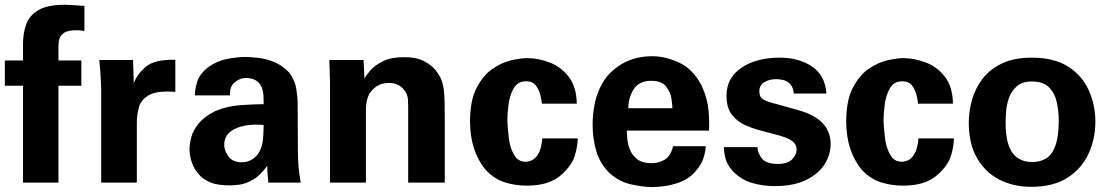

<svg xmlns="http://www.w3.org/2000/svg" viewBox="-20 -755 4596 794"><path d="M75.2 0V-400.4H0V-504.9H75.2V-574.2Q75.2 -618.2 88.4 -654.8Q101.6 -691.4 139.2 -713.4Q176.8 -735.4 249 -735.4Q263.7 -735.4 329.1 -730.5V-627Q324.2 -627.9 321.3 -627.9Q314.5 -628.9 309.6 -629.4Q304.7 -629.9 297.9 -629.9Q259.8 -629.9 244.1 -618.7Q228.5 -607.4 225.1 -592.3Q221.7 -577.1 221.7 -564.5V-504.9H316.4V-400.4H221.7V0Z M398.4 0V-380.9Q398.4 -399.4 396 -440.9Q393.6 -482.4 390.6 -506.8H530.3L533.2 -410.2Q544.9 -445.3 581.1 -477.5Q617.2 -509.8 705.1 -507.8V-375Q630.9 -380.9 597.2 -362.3Q563.5 -343.8 554.7 -312Q545.9 -280.3 545.9 -249V0Z M1223.6 0H1089.8Q1085 -46.9 1085 -69.3Q1056.6 -29.3 1026.9 -12.2Q997.1 4.9 972.2 8.3Q947.3 11.7 933.6 11.7Q878.9 11.7 850.6 -0.5Q822.3 -12.7 807.6 -28.3Q785.2 -50.8 774.4 -80.1Q763.7 -109.4 763.7 -138.7Q763.7 -159.2 771 -187.5Q778.3 -215.8 801.8 -244.6Q825.2 -273.4 871.1 -295.9Q918.9 -316.4 976.6 -320.3Q1034.2 -324.2 1070.3 -324.2Q1070.3 -348.6 1069.3 -363.3Q1068.4 -377.9 1063.5 -390.6Q1056.6 -409.2 1043.9 -418.5Q1031.2 -427.7 1018.1 -430.2Q1004.9 -432.6 998 -432.6Q965.8 -432.6 941.4 -405.3Q933.6 -392.6 932.1 -380.9Q930.7 -369.1 930.7 -360.4H786.1Q785.2 -381.8 794.9 -415.5Q804.7 -449.2 842.8 -478.5Q877.9 -502.9 918.9 -511.2Q960 -519.5 996.1 -519.5Q1016.6 -519.5 1049.3 -515.6Q1082 -511.7 1115.7 -497.6Q1149.4 -483.4 1175.8 -455.1Q1200.2 -422.9 1205.6 -385.7Q1210.9 -348.6 1210.9 -331.1L1211.9 -127.9Q1211.9 -63.5 1223.6 0ZM1070.3 -238.3Q998 -244.1 952.6 -222.7Q907.2 -201.2 907.2 -156.2Q907.2 -130.9 925.3 -107.4Q943.4 -84 979.5 -84Q1000 -84 1016.1 -92.3Q1032.2 -100.6 1043 -113.3Q1061.5 -136.7 1065.9 -167Q1070.3 -197.3 1070.3 -238.3Z M1344.7 0V-415Q1344.7 -416 1344.2 -431.6Q1343.8 -447.3 1343.3 -468.3Q1342.8 -489.3 1341.8 -506.8H1483.4L1487.3 -430.7Q1494.1 -443.4 1511.7 -463.9Q1529.3 -484.4 1563 -501.5Q1596.7 -518.6 1651.4 -518.6Q1701.2 -518.6 1732.9 -502.4Q1764.6 -486.3 1781.7 -464.4Q1798.8 -442.4 1805.7 -423.8Q1813.5 -403.3 1816.4 -373.5Q1819.3 -343.8 1819.3 -273.4V0H1668V-314.5Q1668 -330.1 1667 -343.8Q1666 -357.4 1660.2 -369.1Q1652.3 -385.7 1634.8 -398.9Q1617.2 -412.1 1587.9 -412.1Q1540 -412.1 1511.7 -373Q1503.9 -363.3 1498.5 -344.2Q1493.2 -325.2 1493.2 -295.9V0Z M2365.2 -326.2H2220.7V-328.1Q2219.7 -339.8 2214.8 -360.8Q2210 -381.8 2196.8 -400.4Q2183.6 -418.9 2155.3 -418.9Q2121.1 -418.9 2104.5 -390.1Q2087.9 -361.3 2083 -323.2Q2078.1 -285.2 2078.1 -257.8Q2078.1 -237.3 2084 -186Q2089.8 -134.8 2114.3 -102.5Q2125 -91.8 2135.7 -88.9Q2146.5 -85.9 2154.3 -85.9Q2163.1 -85.9 2177.7 -91.3Q2192.4 -96.7 2205.6 -117.7Q2218.8 -138.7 2222.7 -182.6H2369.1Q2369.1 -152.3 2357.4 -112.3Q2345.7 -72.3 2303.7 -34.2Q2253.9 12.7 2160.2 12.7Q2109.4 12.7 2065.9 -1.5Q2022.5 -15.6 1987.3 -53.7Q1923.8 -131.8 1923.8 -252.9Q1923.8 -338.9 1950.7 -391.1Q1977.5 -443.4 2016.6 -470.2Q2055.7 -497.1 2095.2 -505.9Q2134.8 -514.6 2160.2 -514.6Q2207 -514.6 2254.4 -496.1Q2301.8 -477.5 2333 -436Q2364.3 -394.5 2365.2 -326.2Z M2912.1 -214.8H2572.3Q2572.3 -202.1 2574.2 -180.2Q2576.2 -158.2 2585.4 -135.3Q2594.7 -112.3 2615.7 -96.2Q2636.7 -80.1 2675.8 -80.1Q2703.1 -80.1 2728 -94.2Q2752.9 -108.4 2763.7 -150.4H2898.4Q2898.4 -131.8 2889.6 -102.5Q2880.9 -73.2 2850.6 -40Q2822.3 -10.7 2775.9 3.9Q2729.5 18.6 2673.8 18.6Q2641.6 18.6 2589.4 7.3Q2537.1 -3.9 2496.1 -43.9Q2460.9 -80.1 2445.8 -130.4Q2430.7 -180.7 2430.7 -241.2Q2430.7 -282.2 2439.5 -326.2Q2448.2 -370.1 2470.7 -410.2Q2493.2 -450.2 2536.1 -480.5Q2594.7 -522.5 2677.7 -522.5Q2731.4 -522.5 2788.6 -496.1Q2845.7 -469.7 2881.8 -400.4Q2906.2 -346.7 2910.2 -297.4Q2914.1 -248 2912.1 -214.8ZM2578.1 -307.6H2760.7Q2760.7 -319.3 2756.8 -346.7Q2752.9 -374 2734.4 -397.5Q2715.8 -420.9 2672.9 -420.9Q2624 -420.9 2601.6 -387.2Q2579.1 -353.5 2578.1 -307.6Z M2973.6 -146.5H3112.3Q3113.3 -121.1 3131.3 -99.1Q3149.4 -77.1 3196.3 -77.1Q3236.3 -77.1 3255.4 -95.7Q3274.4 -114.3 3274.4 -136.7Q3274.4 -154.3 3260.7 -168Q3247.1 -181.6 3204.1 -194.3L3112.3 -218.8Q3090.8 -224.6 3061 -237.8Q3031.2 -251 3007.8 -279.3Q2984.4 -307.6 2984.4 -359.4Q2984.4 -432.6 3045.9 -474.6Q3107.4 -516.6 3205.1 -516.6Q3283.2 -516.6 3337.9 -480Q3392.6 -443.4 3397.5 -368.2H3262.7Q3259.8 -395.5 3247.1 -408.2Q3234.4 -420.9 3218.3 -424.3Q3202.1 -427.7 3190.4 -427.7Q3160.2 -427.7 3140.1 -414.6Q3120.1 -401.4 3120.1 -377.9Q3120.1 -352.5 3138.2 -342.8Q3156.2 -333 3189.5 -325.2L3280.3 -299.8Q3415 -262.7 3415 -159.2Q3415 -115.2 3390.1 -75.7Q3365.2 -36.1 3313.5 -10.7Q3261.7 14.6 3183.6 14.6Q3134.8 14.6 3089.8 1.5Q3044.9 -11.7 3010.7 -46.9Q2986.3 -74.2 2980 -100.6Q2973.6 -127 2973.6 -146.5Z M3920.9 -326.2H3776.4V-328.1Q3775.4 -339.8 3770.5 -360.8Q3765.6 -381.8 3752.4 -400.4Q3739.3 -418.9 3710.9 -418.9Q3676.8 -418.9 3660.2 -390.1Q3643.6 -361.3 3638.7 -323.2Q3633.8 -285.2 3633.8 -257.8Q3633.8 -237.3 3639.6 -186Q3645.5 -134.8 3669.9 -102.5Q3680.7 -91.8 3691.4 -88.9Q3702.1 -85.9 3710 -85.9Q3718.8 -85.9 3733.4 -91.3Q3748 -96.7 3761.2 -117.7Q3774.4 -138.7 3778.3 -182.6H3924.8Q3924.8 -152.3 3913.1 -112.3Q3901.4 -72.3 3859.4 -34.2Q3809.6 12.7 3715.8 12.7Q3665 12.7 3621.6 -1.5Q3578.1 -15.6 3543 -53.7Q3479.5 -131.8 3479.5 -252.9Q3479.5 -338.9 3506.3 -391.1Q3533.2 -443.4 3572.3 -470.2Q3611.3 -497.1 3650.9 -505.9Q3690.4 -514.6 3715.8 -514.6Q3762.7 -514.6 3810.1 -496.1Q3857.4 -477.5 3888.7 -436Q3919.9 -394.5 3920.9 -326.2Z M3986.3 -248Q3986.3 -293.9 3999.5 -341.3Q4012.7 -388.7 4042.5 -428.2Q4072.3 -467.8 4122.6 -492.2Q4172.9 -516.6 4247.1 -516.6Q4338.9 -516.6 4396.5 -480Q4454.1 -443.4 4481.9 -382.8Q4509.8 -322.3 4509.8 -252Q4509.8 -180.7 4481.4 -119.1Q4453.1 -57.6 4394.5 -20Q4335.9 17.6 4244.1 17.6Q4171.9 17.6 4113.8 -11.7Q4055.7 -41 4021 -100.1Q3986.3 -159.2 3986.3 -248ZM4138.7 -247.1Q4138.7 -162.1 4166.5 -123.5Q4194.3 -85 4249 -85Q4282.2 -85 4306.6 -100.1Q4331.1 -115.2 4344.7 -153.3Q4358.4 -191.4 4358.4 -257.8Q4358.4 -291 4351.1 -328.6Q4343.8 -366.2 4319.8 -392.1Q4295.9 -418 4247.1 -418Q4207 -418 4184.6 -397.9Q4162.1 -377.9 4152.3 -349.6Q4142.6 -321.3 4140.6 -293Q4138.7 -264.6 4138.7 -247.1Z"/></svg>

Font: FreeUniversal
Style: Bold
Weight: 700
Version: Version 1.001 March 22, 2017